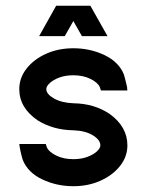

<svg xmlns="http://www.w3.org/2000/svg" viewBox="-20 -641 509 666"><path d="M359.9 -246.1Q421.9 -201.7 421.9 -136.7Q421.9 -97.7 396.5 -65.4Q371.1 -33.2 328.6 -14.2Q286.1 4.9 234.4 4.9Q176.3 4.9 126.5 -18.8Q76.7 -42.5 59.1 -85.9Q57.6 -90.3 55.4 -98.6Q53.2 -106.9 51.3 -115.7Q49.3 -124.5 48.3 -130.9Q47.9 -132.8 47.4 -139.2Q47.4 -140.1 46.9 -140.6V-141.6H138.7L143.1 -128.4Q150.9 -113.3 175.8 -101.1Q200.7 -88.9 234.4 -88.9Q261.7 -88.9 282.7 -96.7Q303.7 -104.5 315.9 -115.7Q328.1 -127 328.1 -136.7Q328.1 -155.8 302.2 -171.6Q276.4 -187.5 235.4 -189Q165 -189.9 111.3 -223.1Q46.9 -266.6 46.9 -332Q46.9 -371.1 72.3 -403.3Q97.7 -435.5 140.1 -454.6Q182.6 -473.6 234.4 -473.6Q292.5 -473.6 342.3 -450Q392.1 -426.3 409.7 -382.8Q411.1 -378.4 413.3 -370.1Q415.5 -361.8 417.5 -353Q419.4 -344.2 420.9 -338.4Q420.9 -335.9 421.4 -329.6Q421.4 -328.6 421.9 -328.1V-327.1H330.1L325.7 -340.3Q317.9 -355.5 293 -367.7Q268.1 -379.9 234.4 -379.9Q207 -379.9 186 -372.1Q165 -364.3 152.8 -353Q140.6 -341.8 140.6 -332Q140.6 -314.5 167.5 -299.3Q194.3 -284.2 235.8 -282.7Q306.6 -281.7 359.9 -246.1ZM293.5 -621.1 353 -515.6H264.2L234.4 -567.9L204.6 -515.6H115.7L174.8 -621.1Z"/></svg>

Font: Lambda
Style: Regular
Weight: 400
Designer: GGBotNet
Version: 0.22